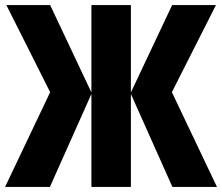

<svg xmlns="http://www.w3.org/2000/svg" viewBox="-28 -734 872 754"><path d="M169 -372 -3 -714H169L331 -371V-714H486V-371L648 -714H820L647 -372L824 0H649L486 -365V0H331V-365L168 0H-8Z"/></svg>

Font: Noto Sans Display Condensed ExtraBold
Style: Regular
Weight: 800
Width: 3
Designer: Monotype Design Team
Foundry: Monotype Imaging Inc.
Version: Version 2.003